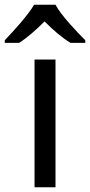

<svg xmlns="http://www.w3.org/2000/svg" viewBox="-60 -786 378 806"><path d="M173 -766H83C57 -721 -3 -656 -40 -617V-606H20C55 -628 91 -660 127 -696C163 -660 201 -627 236 -606H298V-617C260 -655 197 -721 173 -766ZM173 0V-536H85V0Z"/></svg>

Font: Noto Sans Gujarati UI
Style: Regular
Weight: 400
Designer: Jelle Bosma - Monotype Design Team, Universal Thirst
Foundry: Monotype Imaging Inc.
Version: Version 2.106